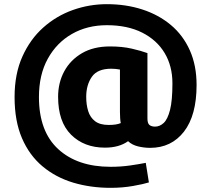

<svg xmlns="http://www.w3.org/2000/svg" viewBox="-20 -738 1014 922"><path d="M511 164Q415 164 331.5 139Q248 114 184.5 61Q121 8 85.5 -74.5Q50 -157 50 -272Q50 -383 87.5 -466.5Q125 -550 188 -606Q251 -662 330 -690Q409 -718 493 -718Q585 -718 663.5 -692.5Q742 -667 800.5 -618Q859 -569 891.5 -496.5Q924 -424 924 -330Q924 -184 863.5 -106Q803 -28 701 -28Q672 -28 643 -35Q614 -42 595 -60Q552 -29 484 -29Q384 -29 321.5 -91Q259 -153 259 -273Q259 -341 288.5 -395.5Q318 -450 373.5 -482.5Q429 -515 508 -515Q567 -515 612.5 -504.5Q658 -494 688 -483V-169Q688 -146 697.5 -138Q707 -130 725 -130Q747 -130 766 -147.5Q785 -165 796.5 -210Q808 -255 808 -338Q808 -421 770.5 -483.5Q733 -546 662.5 -581.5Q592 -617 493 -617Q399 -617 325.5 -575Q252 -533 209.5 -456Q167 -379 167 -272Q167 -107 259.5 -22Q352 63 511 63Q561 63 605.5 56.5Q650 50 680 44L695 138Q670 146 619 155Q568 164 511 164ZM502 -138Q540 -138 560 -147Q558 -155 557 -170.5Q556 -186 556 -200V-404Q546 -406 535.5 -407Q525 -408 514 -408Q448 -408 421 -369Q394 -330 394 -273Q394 -235 403.5 -204.5Q413 -174 436.5 -156Q460 -138 502 -138Z"/></svg>

Font: Ubuntu Sans ExtraBold
Style: Regular
Weight: 800
Designer: Dalton Maag Ltd
Foundry: Dalton Maag Ltd
Version: Version 1.006; ttfautohint (v1.8.4.7-5d5b)